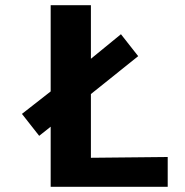

<svg xmlns="http://www.w3.org/2000/svg" viewBox="-20 -715 710 735"><path d="M64 -279 174 -365V-695H328V-490L443 -584L509 -500L328 -355V-111L622 -114V0H174V-230L130 -195Z"/></svg>

Font: Coval
Style: Heavy
Weight: 900
Foundry: Context Ltd
Version: Version 001.000